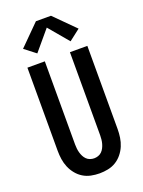

<svg xmlns="http://www.w3.org/2000/svg" viewBox="-179 -1060 859 1150"><g transform="rotate(-20 250.0 -485.5)"><path d="M250 8Q223 8 196 2.5Q169 -3 146 -17Q123 -31 105.5 -52.5Q88 -74 77.5 -99Q67 -124 63 -151Q59 -178 59 -205V-735H170V-205Q170 -192 171.5 -178.5Q173 -165 176.5 -152.5Q180 -140 186 -128Q192 -116 201.5 -106.5Q211 -97 224 -92.5Q237 -88 250 -88Q263 -88 276 -92.5Q289 -97 298.5 -106.5Q308 -116 314 -128Q320 -140 323.5 -152.5Q327 -165 328.5 -178.5Q330 -192 330 -205V-735H441V-205Q441 -178 437 -151Q433 -124 422.5 -99Q412 -74 394.5 -52.5Q377 -31 354 -17Q331 -3 304 2.5Q277 8 250 8ZM144 -795 73 -850 202 -979H298L427 -850L356 -795L250 -921Z"/></g></svg>

Font: Iosevka SS08 Regular
Style: Bold
Weight: 700
Monospace: yes
Designer: Belleve Invis
Foundry: Belleve Invis
Version: Version 16.3.4; ttfautohint (v1.8.4)